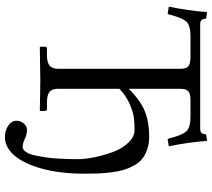

<svg xmlns="http://www.w3.org/2000/svg" viewBox="-60 -652 855 774"><g transform="rotate(90 367.0 -265.5)"><path d="M257.8 -566.9Q257.8 -589.8 247.3 -598.1Q236.8 -606.4 209.5 -606.4H125.5Q84 -606.4 68.1 -590.1Q52.2 -573.7 37.1 -514.2L7.3 -519Q22.9 -593.3 29.3 -673.3L55.7 -669.4Q55.7 -645.5 77.1 -645.5H500.5Q522 -645.5 522 -669.4L548.3 -673.3Q554.7 -593.3 570.3 -519L540.5 -514.2Q525.4 -573.7 509.5 -590.1Q493.7 -606.4 452.1 -606.4H386.2Q358.9 -606.4 348.6 -597.7Q338.4 -588.9 338.4 -564.5V-357.4Q385.7 -405.3 429.7 -422.6Q473.6 -439.9 530.8 -439.9Q559.6 -439.9 582.3 -432.1Q605 -424.3 620.6 -411.9Q636.2 -399.4 647.5 -379.2Q658.7 -358.9 665 -338.4Q671.4 -317.9 675 -288.8Q678.7 -259.8 679.7 -235.4Q680.7 -210.9 680.7 -177.7Q680.7 -78.1 658.7 -1.5Q636.7 75.2 599.1 112.3Q568.8 141.6 534.2 141.6Q506.3 141.6 486.8 128.2Q467.3 114.7 467.3 95.2Q467.3 78.6 478.3 65.7Q489.3 52.7 503.9 52.7Q521.5 52.7 539.1 61Q558.6 70.3 572.3 70.3Q584 70.3 593 57.1Q602.1 43.9 606.9 20.8Q611.8 -2.4 615.2 -25.6Q618.7 -48.8 620.1 -77.6Q621.6 -106.4 621.8 -121.3Q622.1 -136.2 622.1 -151.9Q622.1 -181.2 614.5 -218.8Q606.9 -256.3 593.3 -293.5Q579.6 -330.6 555.9 -355.7Q532.2 -380.9 504.4 -380.9Q475.6 -380.9 453.4 -377.9Q431.2 -375 398.4 -360.6Q365.7 -346.2 338.4 -319.8V-71.8Q338.4 -48.3 351.1 -38.1Q363.8 -27.8 393.1 -27.8H419.4Q427.7 -27.8 427.7 -19.5V-1L425.8 1Q338.4 -1 299.3 -1L170.9 1L168.9 -1V-19.5Q168.9 -27.8 176.8 -27.8H203.1Q232.9 -27.8 245.4 -38.8Q257.8 -49.8 257.8 -71.8Z"/></g></svg>

Font: Libertinage
Style: b
Weight: 400
Designer: OSP
Foundry: OSP
Version: Version 1.0; 2008; OFL relea